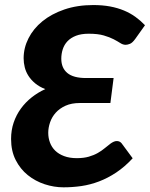

<svg xmlns="http://www.w3.org/2000/svg" viewBox="-20 -754 609 780"><path d="M529.5 -596Q518 -580 508 -576Q498 -572 490.5 -572Q479.5 -572 468.8 -579Q458 -586 441.8 -594.5Q425.5 -603 401.5 -610Q377.5 -617 340.5 -617Q310 -617 288.8 -608.8Q267.5 -600.5 254.2 -586.5Q241 -572.5 235 -554Q229 -535.5 229 -515.5Q229 -478 253.5 -457.5Q278 -437 329.5 -437H441.5L428.5 -335.5H304.5Q270.5 -335.5 246.2 -324.5Q222 -313.5 206.5 -296.2Q191 -279 183.5 -257.2Q176 -235.5 176 -214.5Q176 -193.5 183 -174.8Q190 -156 204.2 -142Q218.5 -128 240.5 -119.8Q262.5 -111.5 292 -111.5Q320 -111.5 340.8 -117.5Q361.5 -123.5 377.2 -132.5Q393 -141.5 405.5 -152Q418 -162.5 429.5 -171Q435 -175 441.5 -178Q448 -181 454.5 -181Q460 -181 464.8 -179Q469.5 -177 473.5 -172.5L519 -111Q486.5 -76 452.2 -53.2Q418 -30.5 382.5 -17Q347 -3.5 310.8 1.8Q274.5 7 238 7Q199.5 7 161.5 -5.5Q123.5 -18 93 -42.5Q62.5 -67 43.8 -103.8Q25 -140.5 25 -189.5Q25 -225 35.5 -256Q46 -287 64.8 -312.8Q83.5 -338.5 108.8 -358.5Q134 -378.5 164 -392Q139.5 -401.5 122.8 -415.5Q106 -429.5 95.5 -446Q85 -462.5 80.5 -480.8Q76 -499 76 -517.5Q76 -559.5 95.8 -598.5Q115.5 -637.5 152.2 -667.5Q189 -697.5 241.5 -715.5Q294 -733.5 359 -733.5Q396 -733.5 427 -727.8Q458 -722 483.8 -711.2Q509.5 -700.5 530.5 -685.2Q551.5 -670 569 -651.5Z"/></svg>

Font: Lato Heavy
Style: Italic
Weight: 800
Italic angle: -7°
Designer: Lukasz Dziedzic
Foundry: tyPoland Lukasz Dziedzic
Version: Version 2.007; 2014-02-27